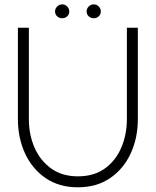

<svg xmlns="http://www.w3.org/2000/svg" viewBox="-20 -824 696 858"><path d="M328 13Q244 13 184 -28Q124 -69 92 -138.2Q60 -207.5 60 -292V-700H109V-292Q109 -222 134.5 -164Q160 -106 208.8 -71Q257.5 -36 328 -36Q400 -36 448.8 -71.2Q497.5 -106.5 522.2 -164.8Q547 -223 547 -292V-700H596V-292Q596 -207.5 564 -138.2Q532 -69 472 -28Q412 13 328 13ZM258.5 -742.5Q245 -742.5 235.5 -751Q226 -759.5 226 -773Q226 -785.5 235.5 -795Q245 -804.5 258.5 -804.5Q271 -804.5 280.2 -795Q289.5 -785.5 289.5 -773Q289.5 -759.5 280.2 -751Q271 -742.5 258.5 -742.5ZM399.5 -742.5Q386 -742.5 376.5 -751Q367 -759.5 367 -773Q367 -785.5 376.5 -795Q386 -804.5 399.5 -804.5Q412 -804.5 421.2 -795Q430.5 -785.5 430.5 -773Q430.5 -759.5 421.2 -751Q412 -742.5 399.5 -742.5Z"/></svg>

Font: Urbanist ExtraLight
Style: Regular
Weight: 200
Designer: Corey Hu
Foundry: Corey Hu
Version: Version 1.330; ttfautohint (v1.8.4.7-5d5b)